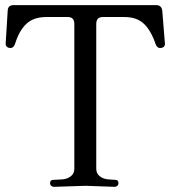

<svg xmlns="http://www.w3.org/2000/svg" viewBox="-20 -720 661 744"><path d="M353 -627V-66Q353 -48 366 -37.5Q379 -27 398 -25L427 -23Q439 -23 439 -10Q439 -4 434.5 0Q430 4 425 4L312 0L188 4Q183 4 178.5 0Q174 -4 174 -10Q174 -23 186 -23L223 -25Q242 -27 255 -37.5Q268 -48 268 -66V-627Q268 -654 243 -654H159Q110 -654 82 -627.5Q54 -601 38 -549Q32 -534 21.5 -534Q11 -534 6 -539.5Q1 -545 2 -552L10 -681Q12 -700 32 -700H586Q607 -700 609 -676L619 -552Q620 -544 615 -539Q610 -534 599.5 -534Q589 -534 583 -549Q565 -602 537.5 -628Q510 -654 462 -654H378Q353 -654 353 -627Z"/></svg>

Font: Lustria
Style: Regular
Weight: 400
Designer: Matthew Desmond
Foundry: Matthew Desmond
Version: Version 001.001; ttfautohint (v1.6)